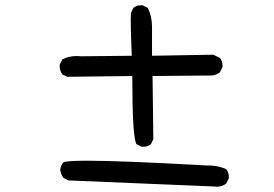

<svg xmlns="http://www.w3.org/2000/svg" viewBox="-20 -727 1040 730"><path d="M804 -17 793 -18 240 -41 221 -51Q211 -64 209 -82Q211 -98 221 -110Q236 -116 311 -116Q443 -116 762 -98H771Q809 -98 840 -84Q850 -72 850 -55V-49L840 -29Q824 -17 804 -17ZM525 -169H519L499 -179Q483 -202 483 -438L236 -435L217 -444Q207 -458 207 -475V-481L217 -501Q242 -514 272 -514L288 -513L481 -515Q477 -610 477 -652L478 -678L487 -697Q499 -707 516 -707H522L542 -697Q558 -664 558 -625V-515L791 -519L816 -507Q826 -495 826 -478V-472L816 -452Q803 -442 787 -440L560 -438L563 -198L554 -179Q542 -169 525 -169Z"/></svg>

Font: Xiaolai Mono SC
Style: Regular
Weight: 400
Monospace: yes
Designer: LXGW / Nozomi Seto
Version: Version 3.113;September 30, 2024